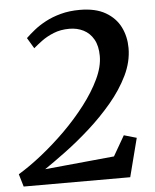

<svg xmlns="http://www.w3.org/2000/svg" viewBox="-57 -795 681 841"><g transform="rotate(-5 283.0 -375.0)"><path d="M13 0 -3.5 -55.5Q45.5 -85 100 -128.2Q154.5 -171.5 206.8 -223.2Q259 -275 301.5 -330.5Q344 -386 369.5 -439.8Q395 -493.5 395 -540.5Q395 -585 378.5 -614Q362 -643 334.2 -657Q306.5 -671 272.5 -671Q233.5 -671 202.8 -658.5Q172 -646 149.2 -629Q126.5 -612 112 -599.5L84 -646.5Q99.5 -661.5 121.8 -679.5Q144 -697.5 173.5 -713.2Q203 -729 240.8 -739.2Q278.5 -749.5 325 -749.5Q394 -749.5 438 -724Q482 -698.5 502.8 -656.5Q523.5 -614.5 523.5 -564.5Q523.5 -504 494.5 -444.2Q465.5 -384.5 418.5 -328.8Q371.5 -273 316.2 -223.5Q261 -174 207.5 -134.5Q154 -95 113.5 -67.5L418.5 -97L469.5 -185.5L525 -169.5L481.5 0Z"/></g></svg>

Font: Merriweather 20pt SemiBold
Style: Italic
Weight: 600
Italic angle: -7.8°
Version: Version 2.101